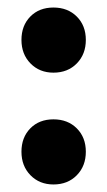

<svg xmlns="http://www.w3.org/2000/svg" viewBox="-20 -482 285 510"><path d="M208 -376Q208 -338 184 -313.5Q160 -289 122 -289Q85 -289 61 -313.5Q37 -338 37 -376Q37 -414 60.5 -438Q84 -462 122 -462Q160 -462 184 -438Q208 -414 208 -376ZM208 -79Q208 -41 184 -16.5Q160 8 122 8Q85 8 61 -16.5Q37 -41 37 -79Q37 -117 60.5 -141Q84 -165 122 -165Q160 -165 184 -141Q208 -117 208 -79Z"/></svg>

Font: Montserrat V1
Style: Bold
Weight: 700
Designer: Julieta Ulanovsky
Foundry: Julieta Ulanovsky
Version: Version 6.001